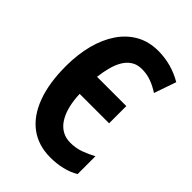

<svg xmlns="http://www.w3.org/2000/svg" viewBox="-215 -821 928 928"><g transform="rotate(45 249.5 -357.0)"><path d="M314.9 -606Q282.7 -606 260.3 -591.6Q237.8 -577.1 223.1 -552.2Q208.5 -527.3 200 -494.9Q191.4 -462.4 187 -425.8H387.2V-308.1H186Q187.5 -263.2 196.8 -226.6Q206.1 -189.9 222.9 -163.6Q239.7 -137.2 264.4 -123Q289.1 -108.9 320.8 -108.9Q358.4 -108.9 390.4 -120.6Q422.4 -132.3 453.1 -148.9V-26.9Q421.9 -8.3 383.8 0.7Q345.7 9.8 303.2 9.8Q220.7 9.8 162.8 -33.2Q105 -76.2 74.5 -158Q43.9 -239.7 43.9 -356Q43.9 -436 61.5 -503.2Q79.1 -570.3 112.8 -619.9Q146.5 -669.4 195.6 -696.8Q244.6 -724.1 308.1 -724.1Q353 -724.1 395 -712.6Q437 -701.2 476.1 -678.2L437 -564.9Q407.2 -584.5 377.7 -595.2Q348.1 -606 314.9 -606Z"/></g></svg>

Font: Open Sans Condensed
Style: Regular
Weight: 400
Width: 3
Designer: Monotype Design Team
Foundry: Monotype Imaging Inc.
Version: Version 3.000